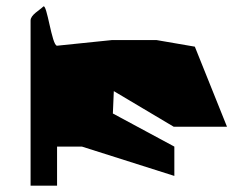

<svg xmlns="http://www.w3.org/2000/svg" viewBox="-20 -777 758 609"><path d="M77 -188H161V-312H240L533 -219V-312L338 -417L341 -488L531 -375H700L598 -629L476 -650H336L161 -632C144 -632 129 -769 117 -756C105 -744 77 -730 77 -712Z"/></svg>

Font: bitstorm
Style: suext
Weight: 400
Version: Version 0.2